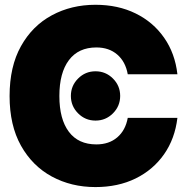

<svg xmlns="http://www.w3.org/2000/svg" viewBox="-20 -759 769 791"><path d="M373 11.7Q273.9 11.7 193.6 -31.7Q113.3 -75.2 66.4 -158.9Q19.5 -242.7 19.5 -363.3Q19.5 -484.9 66.4 -568.8Q113.3 -652.8 193.6 -696Q273.9 -739.3 373 -739.3Q466.3 -739.3 538.8 -703.6Q611.3 -668 656.2 -603.5Q701.2 -539.1 710.9 -453.1H506.3Q497.1 -504.9 463.1 -534.2Q429.2 -563.5 377 -563.5Q303.2 -563.5 263.9 -511.2Q224.6 -459 224.6 -363.3Q224.6 -268.1 263.7 -216.1Q302.7 -164.1 377 -164.1Q429.2 -164.1 463.1 -193.1Q497.1 -222.2 506.3 -273.4H710.9Q700.7 -187.5 655.8 -123.3Q610.8 -59.1 538.6 -23.7Q466.3 11.7 373 11.7ZM373.5 -262.2Q331.5 -262.2 301.8 -292Q272 -321.8 272 -363.8Q272 -405.8 301.8 -435.5Q331.5 -465.3 373.5 -465.3Q415.5 -465.3 445.3 -435.5Q475.1 -405.8 475.1 -363.8Q475.1 -321.8 445.3 -292Q415.5 -262.2 373.5 -262.2Z"/></svg>

Font: Inter Display Black
Style: Regular
Weight: 900
Designer: Rasmus Andersson
Foundry: rsms
Version: Version 4.000;git-a52131595